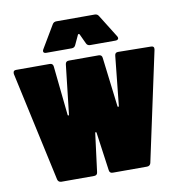

<svg xmlns="http://www.w3.org/2000/svg" viewBox="-79 -773 795 846"><g transform="rotate(-10 318.5 -350.0)"><path d="M161 -571H275C283 -571 289 -575 292 -582L312 -625C314 -629 318 -629 320 -625L340 -582C343 -575 349 -571 357 -571H471C479 -571 484 -575 484 -580C484 -583 483 -586 481 -589L418 -690C414 -697 408 -700 400 -700H229C221 -700 215 -697 211 -690L151 -589C149 -586 148 -583 148 -580C148 -574 153 -571 161 -571ZM128 0H274C283 0 289 -4 290 -14L312 -186C313 -190 317 -190 318 -186L342 -14C343 -4 349 0 358 0H511C520 0 526 -5 528 -13L633 -502C635 -513 630 -518 620 -518L473 -520C464 -520 459 -516 458 -506L435 -284C435 -281 429 -281 429 -284L402 -506C401 -516 395 -520 386 -520H253C244 -520 238 -516 237 -506L212 -285C212 -281 206 -281 206 -285L183 -506C182 -516 176 -520 167 -520H17C8 -520 4 -516 4 -508C4 -507 4 -506 4 -504L111 -13C113 -5 119 0 128 0Z"/></g></svg>

Font: Barlow Condensed Black
Style: Regular
Weight: 900
Width: 3
Designer: Jeremy Tribby
Foundry: Tribby Type
Version: Version 1.422;hotconv 1.0.109;makeotfexe 2.5.65596